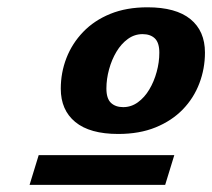

<svg xmlns="http://www.w3.org/2000/svg" viewBox="-20 -730 582 526"><path d="M61 -223.5 86 -305H457.5L432.5 -223.5ZM384 -710Q462 -710 501.8 -677.5Q541.5 -645 541.5 -586Q541.5 -542 526.2 -501.8Q511 -461.5 480.8 -430.2Q450.5 -399 406.2 -381Q362 -363 304 -363Q226 -363 186.2 -395.8Q146.5 -428.5 146.5 -487Q146.5 -531 162 -571Q177.5 -611 207.8 -642.5Q238 -674 282.2 -692Q326.5 -710 384 -710ZM317.5 -436.5Q339.5 -436.5 357.8 -449.8Q376 -463 389 -484.8Q402 -506.5 409.2 -533Q416.5 -559.5 416.5 -585.5Q416.5 -613 404.2 -624.8Q392 -636.5 370.5 -636.5Q348.5 -636.5 330.2 -623.2Q312 -610 299 -588.2Q286 -566.5 278.8 -540Q271.5 -513.5 271.5 -487.5Q271.5 -460 284 -448.2Q296.5 -436.5 317.5 -436.5Z"/></svg>

Font: Newsreader 9pt
Style: Bold Italic
Weight: 700
Italic angle: -17°
Designer: Hugues Gentile
Foundry: Production Type
Version: Version 1.003